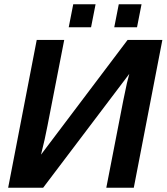

<svg xmlns="http://www.w3.org/2000/svg" viewBox="-20 -874 776 894"><path d="M18 0 151 -688H279L201 -288Q190 -229 171 -154L574 -688H736L603 0H475L554 -406L571 -487L582 -530L181 0ZM512 -747 533 -854H639L618 -747ZM300 -747 321 -854H425L404 -747Z"/></svg>

Font: Libra Sans Modern
Style: Bold Italic
Weight: 700
Italic angle: -12°
Foundry: Stefan Peev, Context Ltd
Version: Version 1.000